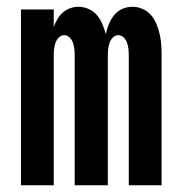

<svg xmlns="http://www.w3.org/2000/svg" viewBox="-20 -548 540 568"><path d="M42 0V-520H139V-468Q143 -480 149.5 -491Q156 -502 165.5 -510.5Q175 -519 187 -523.5Q199 -528 212 -528Q227 -528 242 -521.5Q257 -515 267 -503Q277 -491 283 -476.5Q289 -462 293 -447Q296 -462 302 -476.5Q308 -491 317.5 -503Q327 -515 341.5 -521.5Q356 -528 372 -528Q387 -528 402 -521.5Q417 -515 427 -503Q437 -491 443 -476.5Q449 -462 452.5 -446.5Q456 -431 457 -415.5Q458 -400 458 -384V0H361V-384Q361 -393 360 -402.5Q359 -412 356 -421Q353 -430 346 -437Q339 -444 330 -444Q321 -444 314 -437Q307 -430 304 -421Q301 -412 300 -402.5Q299 -393 299 -384V0H201V-384Q201 -393 200 -402.5Q199 -412 196 -421Q193 -430 186 -437Q179 -444 170 -444Q161 -444 154 -437Q147 -430 144 -421Q141 -412 140 -402.5Q139 -393 139 -384V0Z"/></svg>

Font: Iosevka
Style: Bold
Weight: 700
Monospace: yes
Designer: Belleve Invis
Foundry: Belleve Invis
Version: Version 32.5.0; ttfautohint (v1.8.4)